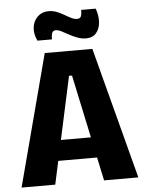

<svg xmlns="http://www.w3.org/2000/svg" viewBox="-58 -914 726 960"><g transform="rotate(-5 304.5 -433.5)"><path d="M11 0 185 -660H424L597 0H425L311 -536H296L180 0ZM137 -117V-220H489V-117ZM397 -715Q376 -715 354.5 -723Q333 -731 314 -741.5Q295 -752 278.5 -760.5Q262 -769 250 -769Q234 -769 230 -754Q226 -739 227 -725H154Q137 -760 141 -792.5Q145 -825 167 -846Q189 -867 222 -867Q243 -867 262.5 -859.5Q282 -852 299.5 -841.5Q317 -831 332.5 -823.5Q348 -816 361 -816Q379 -816 382.5 -831Q386 -846 385 -859H458Q471 -825 469 -791.5Q467 -758 449 -736.5Q431 -715 397 -715Z"/></g></svg>

Font: Bricolage Grotesque 96pt ExtraBold SemiCondensed ExtraBold
Style: Regular
Weight: 800
Width: 4
Version: Version 1.001;gftools[0.9.33.dev8+g029e19f]